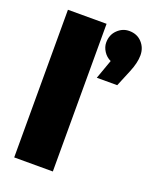

<svg xmlns="http://www.w3.org/2000/svg" viewBox="-138 -814 716 892"><g transform="rotate(20 220.0 -367.5)"><path d="M43 0V-730H234V0ZM277 -479 311 -574Q289 -584 275.5 -605Q262 -626 262 -648Q262 -686 287 -710.5Q312 -735 345 -735Q384 -735 408 -709Q432 -683 432 -646Q432 -609 412 -561L378 -479Z"/></g></svg>

Font: MuseoModerno Thin Black
Style: Regular
Weight: 900
Version: Version 1.002